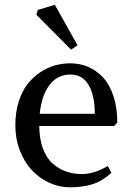

<svg xmlns="http://www.w3.org/2000/svg" viewBox="-20 -780 551 812"><path d="M461.9 -247.1H146Q146.5 -192.4 161.6 -151.9Q176.8 -111.3 202.6 -88.4Q228.5 -65.4 259.5 -54.7Q290.5 -43.9 327.1 -43.9Q377.9 -43.9 436 -78.1L451.2 -48.8Q410.2 -12.7 369.1 -0.2Q328.1 12.2 275.9 12.2Q230.5 12.2 188.5 -7.1Q146.5 -26.4 114.7 -60.3Q83 -94.2 64 -143.6Q44.9 -192.9 44.9 -250Q44.9 -304.2 58.8 -348.9Q72.8 -393.6 95.7 -423.3Q118.7 -453.1 149.2 -473.6Q179.7 -494.1 211.7 -503.2Q243.7 -512.2 276.9 -512.2Q318.4 -512.2 353.8 -496.8Q389.2 -481.4 416.7 -451.4Q444.3 -421.4 460.2 -372.6Q476.1 -323.7 476.1 -261.2ZM278.8 -464.8Q222.7 -464.8 189.2 -420.4Q155.8 -376 147.9 -298.8H380.9Q380.9 -377 354.5 -420.9Q328.1 -464.8 278.8 -464.8ZM211.9 -759.8 307.6 -588.9 280.8 -569.8 133.8 -717.8 139.6 -737.8Z"/></svg>

Font: Amethysta
Style: Regular
Weight: 400
Designer: Konstantin Vinogradov, Alexei Vanyashin
Foundry: Cyreal (www.cyreal.org)
Version: Version 1.003